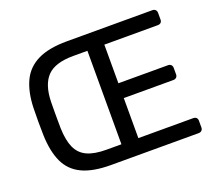

<svg xmlns="http://www.w3.org/2000/svg" viewBox="-118 -862 1154 1023"><g transform="rotate(-20 459.5 -350.0)"><path d="M347 0Q245 0 183.5 -29.5Q122 -59 94 -119.5Q66 -180 63 -272Q62 -316 62 -350Q62 -384 63 -429Q66 -517 94.5 -577.5Q123 -638 185.5 -669Q248 -700 352 -700H836Q847 -700 853.5 -693.5Q860 -687 860 -676V-638Q860 -627 853.5 -621Q847 -615 836 -615H533V-396H814Q825 -396 831.5 -389.5Q838 -383 838 -372V-335Q838 -325 831.5 -318.5Q825 -312 814 -312H533V-85H844Q855 -85 861.5 -79Q868 -73 868 -62V-23Q868 -13 861.5 -6.5Q855 0 844 0ZM352 -85H437V-615H357Q253 -615 208.5 -568.5Q164 -522 162 -425Q162 -396 161.5 -373.5Q161 -351 161.5 -328.5Q162 -306 162 -276Q164 -207 183 -165Q202 -123 243 -104Q284 -85 352 -85Z"/></g></svg>

Font: Rubik Light
Style: Regular
Weight: 400
Version: Version 2.101